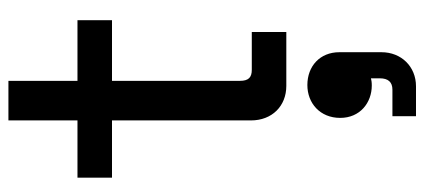

<svg xmlns="http://www.w3.org/2000/svg" viewBox="-296 -404 1008 456"><g transform="rotate(-90 208.0 -176.0)"><path d="M14 -496V-414H150V-84C150 -34 184 0 232 0H360V-82H270C252 -82 244 -90 244 -110V-414H388V-496H244V-660H150V-496ZM156 128C156 175 192 203 233 203C241 203 246 202 250 201V222C250 242 241 252 223 252H160V308H231C278 308 312 273 312 226V126C312 80 279 50 234 50C191 50 156 80 156 128Z"/></g></svg>

Font: Space Text Medium
Style: Regular
Weight: 500
Designer: Florian Karsten (Space Text), Colophon Foundry (Space Mono)
Foundry: Florian Karsten
Version: Version 1.003;PS 001.003;hotconv 1.0.88;makeotf.lib2.5.64775